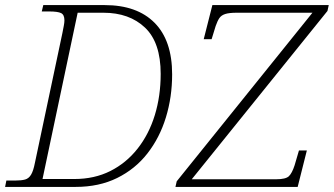

<svg xmlns="http://www.w3.org/2000/svg" viewBox="-32 -734 1311 754"><path d="M-12 0 -7 -25H28Q52 -25 66.5 -29Q81 -33 90 -48Q99 -63 105 -94L213 -604Q216 -620 218.5 -632.5Q221 -645 221 -654Q221 -676 208 -682.5Q195 -689 161 -689H132L138 -714H379Q506 -714 575 -644.5Q644 -575 644 -442Q644 -353 619.5 -273Q595 -193 547 -131.5Q499 -70 428 -35Q357 0 265 0ZM260 -31Q339 -31 401.5 -62.5Q464 -94 508.5 -150.5Q553 -207 576 -282Q599 -357 599 -444Q599 -567 537.5 -625.5Q476 -684 374 -684H273L135 -31ZM657 0 662 -22 1195 -684H898Q868 -684 852.5 -679Q837 -674 829.5 -663Q822 -652 815 -632L799 -580H768L802 -714H1259L1254 -691L721 -30H1052Q1090 -30 1102.5 -42Q1115 -54 1125 -85L1142 -143H1173L1137 0Z"/></svg>

Font: Noto Serif ExtraLight
Style: Italic
Weight: 200
Italic angle: -12°
Designer: Monotype Design Team
Foundry: Monotype Imaging Inc.
Version: Version 2.014; ttfautohint (v1.8.4.7-5d5b)